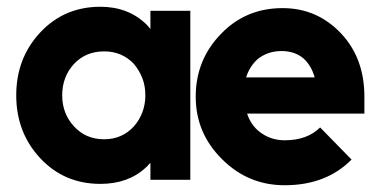

<svg xmlns="http://www.w3.org/2000/svg" viewBox="-20 -532 1133 568"><path d="M425 -500V-446Q422 -450 419 -453.5Q416 -457 413 -460Q359 -512 277 -512Q170 -512 99 -436Q28 -360 28 -250Q28 -140 99 -64Q170 12 277 12Q360 12 412 -37Q416 -40 418.5 -43.5Q421 -47 425 -50V0H543V-500ZM288 -380Q341 -380 376 -343Q392 -324 401 -301Q410 -278 410 -250Q410 -223 401 -199.5Q392 -176 376 -158Q341 -120 288 -120Q234 -120 199 -158Q164 -196 164 -250Q164 -305 199 -343Q234 -380 288 -380ZM1058 -196V-246Q1058 -359 990 -432Q919 -508 816 -508Q707 -508 634 -432Q559 -355 559 -246Q559 -138 637 -61Q714 16 822 16Q945 16 1020 -60L927 -155Q889 -117 822 -117Q780 -117 748 -142Q735 -152 725.5 -166Q716 -180 711 -196ZM813 -381Q852 -381 878 -359Q901 -338 911 -303H708Q713 -319 721.5 -332.5Q730 -346 742 -357Q772 -381 813 -381Z"/></svg>

Font: Unageo
Style: Bold
Weight: 700
Designer: Richard Sepsi
Foundry: Richard Sepsi
Version: Version 2.000